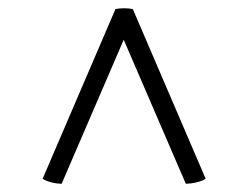

<svg xmlns="http://www.w3.org/2000/svg" viewBox="-20 -667 600 464"><path d="M429 -223 279 -571 129 -223Q117 -223 103.5 -226.5Q90 -230 83 -235L259 -645Q267 -647 280 -647Q293 -647 301 -645L477 -235Q470 -230 455.5 -226.5Q441 -223 429 -223Z"/></svg>

Font: Scope One
Style: Regular
Weight: 400
Designer: Dalton Maag Ltd
Foundry: Dalton Maag Ltd
Version: Version 1.002; ttfautohint (v1.4.1) -l 11 -r 50 -G 50 -x 14 